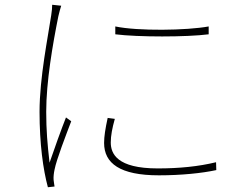

<svg xmlns="http://www.w3.org/2000/svg" viewBox="-20 -762 1040 806"><path d="M464 -651V-618C558 -606 764 -606 856 -618V-651C764 -634 559 -631 464 -651ZM462 -263 432 -267C422 -221 417 -189 417 -162C417 -76 484 -26 647 -26C741 -26 828 -35 888 -48L887 -81C813 -63 732 -55 642 -55C471 -55 445 -117 445 -164C445 -192 451 -224 462 -263ZM237 -738 199 -742C199 -730 198 -717 195 -698C182 -610 146 -436 146 -293C146 -158 161 -50 181 24L209 21C208 14 206 3 205 -7C204 -20 206 -36 209 -50C217 -92 257 -195 279 -253L257 -269C238 -221 207 -135 188 -79C179 -157 174 -216 174 -293C174 -418 201 -575 225 -694C229 -712 233 -725 237 -738Z"/></svg>

Font: Harano Aji Gothic ExtraLight
Style: Regular
Weight: 250
Foundry: Masamichi Hosoda
Version: HaranoAjiGothic-ExtraLight version 20230610;ttx 4.39.4